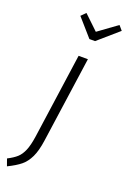

<svg xmlns="http://www.w3.org/2000/svg" viewBox="-240 -824 724 1086"><g transform="rotate(20 121.5 -281.5)"><path d="M-60 161Q-25 143 -5 125Q15 107 28.5 75Q42 43 50 -13L122 -523H178L105 -8Q96 57 77.5 95.5Q59 134 31.5 156.5Q4 179 -45 203ZM280 -766 303 -739 181 -633H147L54 -739L81 -766L167 -684Z"/></g></svg>

Font: Fira Sans Extra Condensed Light
Style: Italic
Weight: 300
Width: 3
Italic angle: -8°
Designer: Carrois Corporate & Edenspiekermann AG
Foundry: Carrois Corporate GbR & Edenspiekermann AG
Version: Version 4.203